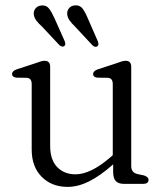

<svg xmlns="http://www.w3.org/2000/svg" viewBox="-20 -702 628 733"><path d="M101 -131V-381Q101 -403.5 82.5 -405L42.5 -405.5Q26 -407.5 26 -419.5Q26 -431 44.5 -437.5L113.5 -460Q125.5 -464.5 134.5 -467.2Q143.5 -470 150 -470Q171.5 -470 171.5 -447V-145.5Q171.5 -92 198.2 -64.2Q225 -36.5 268.5 -36.5Q297 -36.5 330 -52.5Q363 -68.5 402 -102L410.5 -109.5V-381Q410.5 -403.5 392 -405L351.5 -405.5Q335.5 -407.5 335.5 -419.5Q335.5 -431 354 -437.5L423 -460Q434.5 -464.5 443.8 -467.2Q453 -470 459.5 -470Q481 -470 481 -447V-67.5Q481 -43 505 -37.5L529 -32.5Q547 -27 547 -15.5Q547 0 526.5 0H454Q432.5 0 422.2 -10.5Q412 -21 412 -45.5V-74.5Q361.5 -30 319.5 -9.2Q277.5 11.5 238 11.5Q177.5 11.5 139.2 -27Q101 -65.5 101 -131ZM315 -632.5 353 -545.5Q359 -531 352 -525.5Q343.5 -519.5 333 -529L266 -601Q254 -612.5 246 -623.5Q238 -634.5 236.5 -647.5Q235.5 -661 243.8 -670.8Q252 -680.5 266 -681.5Q285 -683 295.2 -669.2Q305.5 -655.5 315 -632.5ZM187.5 -633.5 226.5 -546Q232.5 -532 226 -526.5Q218 -520.5 207 -529.5L140.5 -600.5Q127.5 -612 119.2 -622.8Q111 -633.5 109 -646.5Q107.5 -660 115.8 -670Q124 -680 138 -681Q156.5 -683 167 -669.5Q177.5 -656 187.5 -633.5Z"/></svg>

Font: Fraunces 9pt Soft Light
Style: Regular
Weight: 300
Version: Version 1.000;[0bf87f6ff]